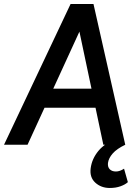

<svg xmlns="http://www.w3.org/2000/svg" viewBox="-44 -720 681 955"><path d="M-24 0 307 -700H414L93 0ZM141 -184 152 -279H474L462 -184ZM470 0 322 -700H421L579 0ZM502 215Q459 215 430 188.5Q401 162 407 117Q413 70 445.5 30.5Q478 -9 549 -38L579 0Q537 20 516.5 43.5Q496 67 493 91Q491 111 502 122Q513 133 532.5 133Q552 133 573 119L592 186Q579 198 555.5 206.5Q532 215 502 215Z"/></svg>

Font: Inclusive Sans Medium
Style: Italic
Weight: 500
Italic angle: -7°
Designer: Olivia King
Foundry: Olivia King
Version: Version 2.004